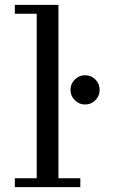

<svg xmlns="http://www.w3.org/2000/svg" viewBox="-20 -770 468 790"><path d="M270 -400Q270 -425 287.8 -442.8Q305.5 -460.5 330 -460.5Q355 -460.5 372.5 -442.8Q390 -425 390 -400Q390 -375.5 372.5 -357.8Q355 -340 330 -340Q305.5 -340 287.8 -357.8Q270 -375.5 270 -400ZM41 -36.5H131V-713.5H41V-750H220.5V-36.5H310.5V0H41Z"/></svg>

Font: Bodoni* 06pt
Style: Regular
Weight: 400
Version: Version 2.3